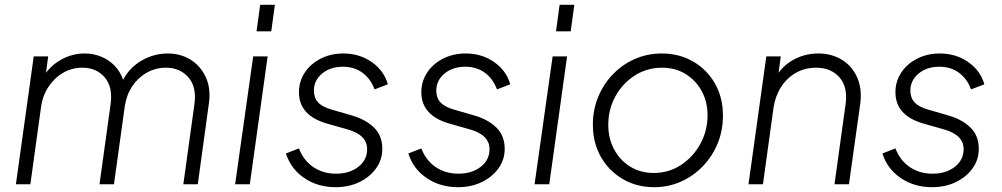

<svg xmlns="http://www.w3.org/2000/svg" viewBox="-20 -765 4161 797"><path d="M46 0 120 -531H180L171 -463Q199 -500 241.5 -521.5Q284 -543 331 -543Q386 -543 429.5 -514Q473 -485 491 -434Q519 -486 569.5 -514.5Q620 -543 676 -543Q730 -543 771.5 -517Q813 -491 834.5 -444Q856 -397 847 -335L801 0H741L787 -332Q797 -404 762 -444Q727 -484 669 -484Q626 -484 589.5 -463.5Q553 -443 529 -407Q505 -371 498 -324L453 0H393L439 -332Q449 -404 414.5 -444Q380 -484 322 -484Q278 -484 241.5 -462.5Q205 -441 180.5 -403.5Q156 -366 150 -318L106 0Z M1045 -635 1060 -745H1121L1106 -635ZM956 0 1031 -531H1091L1017 0Z M1373 12Q1299 12 1243 -26Q1187 -64 1167 -128L1221 -149Q1240 -99 1280.5 -71.5Q1321 -44 1375 -44Q1431 -44 1467.5 -72.5Q1504 -101 1504 -146Q1504 -205 1422 -228L1341 -251Q1221 -284 1221 -382Q1221 -427 1245 -463.5Q1269 -500 1311 -521.5Q1353 -543 1405 -543Q1472 -543 1523 -507.5Q1574 -472 1590 -415L1535 -394Q1518 -439 1484 -463.5Q1450 -488 1404 -488Q1351 -488 1317 -459.5Q1283 -431 1283 -389Q1283 -359 1300.5 -340Q1318 -321 1357 -310L1443 -285Q1498 -269 1532.5 -235.5Q1567 -202 1567 -147Q1567 -102 1541 -66Q1515 -30 1471.5 -9Q1428 12 1373 12Z M1881 12Q1807 12 1751 -26Q1695 -64 1675 -128L1729 -149Q1748 -99 1788.5 -71.5Q1829 -44 1883 -44Q1939 -44 1975.5 -72.5Q2012 -101 2012 -146Q2012 -205 1930 -228L1849 -251Q1729 -284 1729 -382Q1729 -427 1753 -463.5Q1777 -500 1819 -521.5Q1861 -543 1913 -543Q1980 -543 2031 -507.5Q2082 -472 2098 -415L2043 -394Q2026 -439 1992 -463.5Q1958 -488 1912 -488Q1859 -488 1825 -459.5Q1791 -431 1791 -389Q1791 -359 1808.5 -340Q1826 -321 1865 -310L1951 -285Q2006 -269 2040.5 -235.5Q2075 -202 2075 -147Q2075 -102 2049 -66Q2023 -30 1979.5 -9Q1936 12 1881 12Z M2288 -635 2303 -745H2364L2349 -635ZM2199 0 2274 -531H2334L2260 0Z M2695 12Q2623 12 2565.5 -21.5Q2508 -55 2474.5 -113.5Q2441 -172 2441 -248Q2441 -309 2463 -362.5Q2485 -416 2524 -456.5Q2563 -497 2615 -520Q2667 -543 2727 -543Q2800 -543 2857.5 -509.5Q2915 -476 2948 -418Q2981 -360 2981 -285Q2981 -223 2959 -169.5Q2937 -116 2897.5 -75Q2858 -34 2806.5 -11Q2755 12 2695 12ZM2694 -47Q2756 -47 2806.5 -80Q2857 -113 2887 -167.5Q2917 -222 2917 -286Q2917 -343 2892.5 -387.5Q2868 -432 2825.5 -458Q2783 -484 2728 -484Q2666 -484 2615 -451.5Q2564 -419 2534.5 -365Q2505 -311 2505 -247Q2505 -190 2529.5 -144.5Q2554 -99 2596.5 -73Q2639 -47 2694 -47Z M3087 0 3161 -531H3221L3212 -463Q3240 -501 3283.5 -522Q3327 -543 3377 -543Q3432 -543 3474.5 -517Q3517 -491 3538 -444Q3559 -397 3551 -335L3504 0H3444L3490 -332Q3500 -404 3464.5 -444Q3429 -484 3368 -484Q3321 -484 3283.5 -462.5Q3246 -441 3222 -403.5Q3198 -366 3191 -318L3147 0Z M3849 12Q3775 12 3719 -26Q3663 -64 3643 -128L3697 -149Q3716 -99 3756.5 -71.5Q3797 -44 3851 -44Q3907 -44 3943.5 -72.5Q3980 -101 3980 -146Q3980 -205 3898 -228L3817 -251Q3697 -284 3697 -382Q3697 -427 3721 -463.5Q3745 -500 3787 -521.5Q3829 -543 3881 -543Q3948 -543 3999 -507.5Q4050 -472 4066 -415L4011 -394Q3994 -439 3960 -463.5Q3926 -488 3880 -488Q3827 -488 3793 -459.5Q3759 -431 3759 -389Q3759 -359 3776.5 -340Q3794 -321 3833 -310L3919 -285Q3974 -269 4008.5 -235.5Q4043 -202 4043 -147Q4043 -102 4017 -66Q3991 -30 3947.5 -9Q3904 12 3849 12Z"/></svg>

Font: Plus Jakarta Sans Light
Style: Italic
Weight: 300
Italic angle: -8°
Designer: Gumpita Rahayu
Foundry: Tokotype
Version: Version 2.071; ttfautohint (v1.8.4.7-5d5b);gftools[0.9.29]